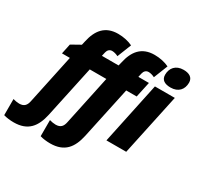

<svg xmlns="http://www.w3.org/2000/svg" viewBox="-311 -1016 1534 1496"><g transform="rotate(30 455.5 -268.5)"><path d="M909 -606C979 -606 1016 -650 1016 -711C1016 -758 979 -777 930 -777C860 -777 823 -732 823 -672C823 -625 857 -606 909 -606ZM-14 240C116 240 169 166 194 53L294 -414H443L349 29C341 68 324 92 278 92C262 92 239 88 223 83V228C248 236 283 240 314 240C444 240 497 166 522 53L622 -414H716L746 -553H651L659 -588C664 -610 679 -626 702 -626C719 -626 740 -620 757 -611L807 -737C771 -755 723 -765 676 -765C558 -765 504 -691 481 -585L473 -553H323L331 -588C336 -610 351 -626 374 -626C391 -626 412 -620 429 -611L479 -737C443 -755 395 -765 348 -765C230 -765 176 -691 153 -585L145 -550L63 -504L44 -414H115L21 29C13 68 -4 92 -50 92C-66 92 -89 88 -105 83V228C-80 236 -45 240 -14 240ZM683 0H861L979 -553H800Z"/></g></svg>

Font: Noto Sans SemiCondensed Black
Style: Italic
Weight: 900
Width: 4
Italic angle: -12°
Designer: Monotype Design Team
Foundry: Monotype Imaging Inc.
Version: Version 2.013